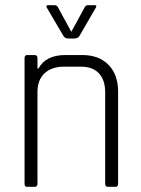

<svg xmlns="http://www.w3.org/2000/svg" viewBox="-20 -723 547 743"><path d="M245 -574Q232 -574 226 -583L162 -692Q155 -703 167 -703H190Q199 -703 203 -697L256 -600L309 -697Q313 -703 322 -703H346Q357 -703 350 -692L287 -583Q281 -574 267 -574ZM114 0H85Q75 0 75 -12V-498Q75 -510 85 -510H114Q125 -510 125 -498V-458H129Q157 -510 233 -510H299Q363 -510 400 -472Q437 -434 437 -368V-12Q437 0 427 0H398Q387 0 387 -12V-366Q387 -413 363 -439Q339 -465 293 -465H228Q180 -465 152.5 -439.5Q125 -414 125 -367V-12Q125 0 114 0Z"/></svg>

Font: Rajdhani
Style: Regular
Weight: 400
Designer: Satya Rajpurohit, Jyotish Sonowal
Foundry: Indian Type Foundry
Version: Version 1.201 February 1, 2022